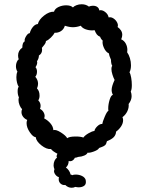

<svg xmlns="http://www.w3.org/2000/svg" viewBox="-20 -738 716 903"><path d="M599 -286Q599 -267 585 -249Q587 -232 579 -215Q571 -198 556 -187Q559 -180 559 -173Q559 -158 549.5 -143.5Q540 -129 526 -119Q525 -103 514.5 -92.5Q504 -82 483 -74Q480 -60 474 -55Q468 -50 459.5 -47Q451 -44 446 -42Q442 -33 421.5 -25.5Q401 -18 392 -20Q389 -12 376.5 -6.5Q364 -1 348 0Q338 4 332 4Q328 13 320 17.5Q312 22 303 19Q303 38 290 50Q298 55 304.5 65Q311 75 311 82Q318 84 319 86Q326 83 336 83Q352 83 365.5 89.5Q379 96 383 108Q384 112 384 118Q384 131 374 137Q364 143 350 143Q344 143 334 141Q327 145 317 145Q300 145 287 132Q275 134 265.5 126Q256 118 256 104Q256 98 257 95Q248 93 241 84Q234 75 234 66L236 58Q232 48 232 40Q232 28 236.5 18Q241 8 248 4Q246 0 246 -2Q246 -7 250 -15Q227 -27 220 -37Q199 -35 174.5 -54.5Q150 -74 148 -93Q136 -93 120.5 -115.5Q105 -138 105 -159Q105 -167 108 -174Q96 -179 88.5 -189Q81 -199 81 -211Q81 -218 84 -225Q77 -231 72 -243.5Q67 -256 67 -268Q67 -274 69 -280Q63 -292 63 -309Q63 -324 68 -330Q63 -337 60 -349.5Q57 -362 57 -375Q57 -391 62 -401Q55 -412 55 -427Q55 -437 59 -446.5Q63 -456 68 -459Q65 -468 65 -477Q65 -500 85 -514Q85 -539 97 -544Q93 -551 102 -566.5Q111 -582 120 -582Q124 -598 134.5 -611Q145 -624 158 -625Q163 -646 187.5 -665Q212 -684 234 -683Q238 -697 255 -705Q272 -713 291 -713Q313 -713 323 -703Q328 -709 339.5 -713.5Q351 -718 364 -718Q384 -718 398 -707Q407 -711 417 -711Q430 -711 438 -705Q446 -699 447 -689Q459 -693 473.5 -682.5Q488 -672 491 -656Q502 -659 513.5 -651.5Q525 -644 531 -632Q537 -620 533 -611Q542 -605 548.5 -595.5Q555 -586 555 -574Q555 -565 550 -553Q564 -547 571.5 -533Q579 -519 579 -503Q579 -496 578 -492Q586 -481 591 -464.5Q596 -448 596 -431Q596 -411 589 -398Q594 -390 597 -372.5Q600 -355 600 -338Q600 -317 595 -308Q599 -297 599 -286ZM505 -315Q505 -332 519 -362Q514 -371 509 -386.5Q504 -402 504 -414Q504 -424 508 -428Q502 -438 502 -457Q493 -477 492 -487Q478 -493 469 -512.5Q460 -532 463 -547Q454 -555 451 -565Q441 -569 435.5 -576Q430 -583 425 -596L414 -595Q397 -595 382 -600.5Q367 -606 360 -617Q341 -610 323 -610Q306 -610 285 -617Q280 -600 266.5 -591.5Q253 -583 237 -584Q232 -574 219.5 -561.5Q207 -549 196 -545Q196 -536 187.5 -526Q179 -516 177 -513Q178 -510 178 -504Q178 -486 163 -477Q163 -463 154 -450Q155 -448 155 -444Q155 -434 147 -422Q154 -414 154 -401Q154 -386 146 -377Q159 -362 159 -344Q159 -334 154 -322Q166 -310 166 -288Q166 -275 160 -266Q171 -255 171 -240Q171 -232 168 -226Q178 -221 184 -211.5Q190 -202 190 -192Q190 -189 188 -181Q204 -173 217 -158Q230 -143 231 -126Q243 -130 266.5 -115Q290 -100 296 -88Q306 -96 336 -96Q360 -96 372 -91Q379 -101 396 -111Q413 -121 424 -122Q426 -133 438 -144.5Q450 -156 461 -155Q462 -164 472.5 -189Q483 -214 490 -217Q489 -220 489 -228Q489 -247 495.5 -268.5Q502 -290 511 -292Q505 -303 505 -315Z"/></svg>

Font: Pangolin
Style: Regular
Weight: 400
Designer: Kevin Burke
Foundry: Google, Inc.
Version: Version 1.101